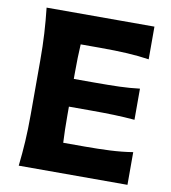

<svg xmlns="http://www.w3.org/2000/svg" viewBox="-81 -783 761 853"><g transform="rotate(10 300.0 -356.5)"><path d="M60.5 0Q67 -57.5 70.2 -111.5Q73.5 -165.5 73.5 -232.5V-474.5Q73.5 -543.5 70.2 -598.8Q67 -654 60.5 -713H547V-565.5Q500.5 -572.5 447.8 -575.5Q395 -578.5 324 -578.5H238Q234.5 -520.5 234.5 -448.5V-422H327.5Q393 -422 440 -423.5Q487 -425 531.5 -430.5V-290Q485 -294 438 -295.5Q391 -297 327.5 -297H234.5V-258.5Q234.5 -190 237.5 -134.5H335.5Q395 -134.5 448.2 -137Q501.5 -139.5 551 -147.5V0Z"/></g></svg>

Font: Commissioner Flair
Style: Bold
Weight: 700
Designer: Kostas Bartsokas
Foundry: Kostas Bartsokas
Version: Version 1.000; ttfautohint (v1.8.3)